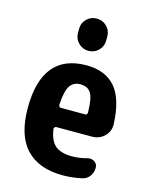

<svg xmlns="http://www.w3.org/2000/svg" viewBox="-116 -836 731 922"><g transform="rotate(15 250.0 -375.0)"><path d="M179.7 -690.4Q179.7 -719.7 200.2 -739.7Q220.7 -759.8 250 -759.8Q279.3 -759.8 299.8 -739.3Q320.3 -718.8 320.3 -690.4V-669.9Q320.3 -640.6 299.8 -620.1Q279.3 -599.6 250 -599.6Q220.7 -599.6 200.2 -620.1Q179.7 -640.6 179.7 -669.9ZM182.6 -313.5Q182.6 -301.8 194.3 -300.8H314.5Q325.2 -300.8 325.2 -313.5Q324.2 -383.8 308.1 -409.2Q292 -434.6 254.9 -434.6Q221.7 -434.6 204.1 -408.7Q186.5 -382.8 182.6 -313.5ZM196.3 -206.1Q192.4 -206.1 188.5 -202.1Q184.6 -198.2 185.5 -194.3Q193.4 -136.7 221.7 -113.3Q250 -89.8 304.7 -89.8Q342.8 -89.8 380.9 -100.6Q398.4 -105.5 414.1 -95.2Q429.7 -85 429.7 -66.4Q429.7 -43 416.5 -24.4Q403.3 -5.9 380.9 -1Q334 9.8 285.2 9.8Q166 9.8 103 -57.1Q40 -124 40 -259.8Q40 -529.3 259.8 -530.3Q354.5 -530.3 404.3 -472.7Q454.1 -415 459 -290Q460 -254.9 435.1 -230.5Q410.2 -206.1 373 -206.1Z"/></g></svg>

Font: Rounded-X Mgen+ 1mn bold
Style: Bold
Weight: 700
Designer: [Source Han Sans]
Ryoko NISHIZUKA  (kana & ideographs); Paul D. Hunt (Latin, Greek & Cyrillic); Wenlong ZHANG  (bopomofo
Version: Version 1.059.20150602